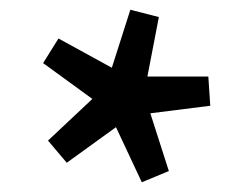

<svg xmlns="http://www.w3.org/2000/svg" viewBox="-20 -733 505 394"><path d="M326.5 -382 271 -359 218 -472 117 -399 78.5 -444.5 169.5 -530 68.5 -603.5 100 -654 209.5 -594 247.5 -713 306 -698 282.5 -576H407.5L411.5 -516L288.5 -500.5Z"/></svg>

Font: Newsreader 7pt Medium
Style: Regular
Weight: 500
Designer: Hugues Gentile
Foundry: Production Type
Version: Version 1.003